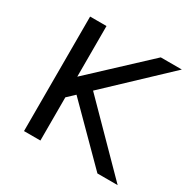

<svg xmlns="http://www.w3.org/2000/svg" viewBox="-125 -644 757 763"><g transform="rotate(30 254.0 -262.5)"><path d="M78.1 0V-525.4H153.3V-293L402.3 -525.4H499L235.4 -276.4L507.8 0H415L186.5 -229.5L153.3 -198.2V0Z"/></g></svg>

Font: Gothic A1
Style: Regular
Weight: 400
Designer: HanYang I&C Co.,Ltd.
Foundry: HanYang I&C Co.,Ltd.
Version: Version 2.50